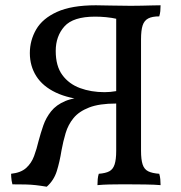

<svg xmlns="http://www.w3.org/2000/svg" viewBox="-20 -698 684 727"><path d="M349 3Q349 -8 350 -19.5Q351 -31 354 -40Q380 -42 394 -49.5Q408 -57 414 -75.5Q420 -94 420 -127V-637L425 -626Q403 -631 381.5 -633Q360 -635 340 -635Q257 -635 224 -598Q191 -561 191 -505Q191 -448 216 -414Q241 -380 283 -364.5Q325 -349 376 -349Q387 -349 397.5 -350Q408 -351 420 -353V-318H317Q241 -324 191.5 -347.5Q142 -371 117.5 -409.5Q93 -448 93 -497Q93 -545 117 -586.5Q141 -628 196 -653Q251 -678 343 -678Q365 -678 400 -677Q435 -676 475 -676Q494 -676 516.5 -676.5Q539 -677 558.5 -677.5Q578 -678 588 -678Q588 -666 587 -656Q586 -646 583 -636Q556 -636 541 -628Q526 -620 520 -601.5Q514 -583 514 -549V-127Q514 -94 520 -75.5Q526 -57 541 -49.5Q556 -42 583 -40Q586 -30 587 -19Q588 -8 588 3Q566 1 530 0.5Q494 0 468 0Q456 0 436 0Q416 0 393.5 0.5Q371 1 349 3ZM157 9Q133 5 115 3Q97 1 77 0.5Q57 0 27 0Q25 -7 24 -14Q23 -21 22.5 -28Q22 -35 22 -40Q59 -44 79 -62Q99 -80 109 -107Q119 -134 126 -164Q134 -194 144 -223Q154 -252 173.5 -276.5Q193 -301 227.5 -315.5Q262 -330 319 -330H420V-306Q356 -306 317.5 -291Q279 -276 258.5 -251Q238 -226 228.5 -194Q219 -162 213 -129Q206 -85 195 -50Q184 -15 157 9Z"/></svg>

Font: Vollkorn
Style: Regular
Weight: 400
Designer: Friedrich Althausen
Foundry: Friedrich Althausen
Version: Version 5.001